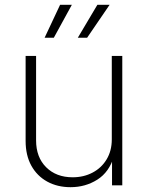

<svg xmlns="http://www.w3.org/2000/svg" viewBox="-20 -777 620 805"><path d="M275.9 7.8Q220.7 7.8 178 -15.6Q135.3 -39.1 111.3 -82.5Q87.4 -126 87.4 -186V-542.5H131.3V-188.5Q131.3 -117.7 173.6 -75.7Q215.8 -33.7 284.7 -33.7Q331.1 -33.7 368.4 -53.5Q405.8 -73.2 427.2 -109.1Q448.7 -145 448.7 -192.4V-542.5H492.7V0H449.7V-122.1H458Q438 -55.2 387.9 -23.7Q337.9 7.8 275.9 7.8ZM205.6 -618.7H167L231.9 -756.8H281.2ZM345.2 -618.7H306.2L388.2 -756.8H439.5Z"/></svg>

Font: Inter 16pt ExtraLight
Style: Regular
Weight: 250
Version: Version 4.001;git-66647c0bb